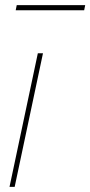

<svg xmlns="http://www.w3.org/2000/svg" viewBox="-20 -726 351 746"><path d="M41 -686 45 -706H311L307 -686ZM127 -519H147L37 0H17Z"/></svg>

Font: Raleway-v4020 Thin
Style: Italic
Weight: 250
Italic angle: -12°
Designer: Matt McInerney, Pablo Impallari, Rodrigo Fuenzalida
Foundry: Matt McInerney, Pablo Impallari, Rodrigo Fuenzalida
Version: Version 4.020;PS 004.020;hotconv 1.0.88;makeotf.lib2.5.64775